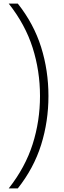

<svg xmlns="http://www.w3.org/2000/svg" viewBox="-20 -828 357 1068"><path d="M28.5 220Q120.5 103 161.5 -25.8Q202.5 -154.5 202.5 -294Q202.5 -433.5 161.5 -562.5Q120.5 -691.5 28.5 -808H79Q168 -695.5 208.8 -565.5Q249.5 -435.5 249.5 -294Q249.5 -152.5 208.8 -22.5Q168 107.5 79 220Z"/></svg>

Font: Encode Sans XLt
Style: Regular
Weight: 200
Designer: Multiple Designers
Foundry: Impallari Type
Version: Version 3.002; ttfautohint (v1.8.3) -l 8 -r 50 -G 200 -x 14 